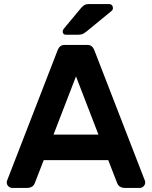

<svg xmlns="http://www.w3.org/2000/svg" viewBox="-20 -920 744 940"><path d="M13 0ZM445 -666 690 -34Q691 -31 691 -27Q691 -16 683 -8Q675 0 664 0H592Q562 0 553 -25L510 -136H194L151 -25Q142 0 112 0H40Q29 0 21 -8Q13 -16 13 -27Q13 -31 14 -34L259 -666Q265 -684 273.5 -692Q282 -700 297 -700H407Q422 -700 430.5 -692Q439 -684 445 -666ZM352 -546 242 -261H462ZM414 -900H514Q523 -900 528 -894.5Q533 -889 533 -880Q533 -873 528 -868L405 -767Q394 -758 385.5 -754Q377 -750 363 -750H303Q287 -750 287 -766Q287 -772 292 -779L377 -881Q388 -893 395 -896.5Q402 -900 414 -900Z"/></svg>

Font: Hezaedrus Medium
Style: Regular
Weight: 500
Designer: Hubert & Fischer
Foundry: Hubert & Fischer
Version: Version 1.10;September 3, 2019;FontCreator 11.5.0.2425 64-bi